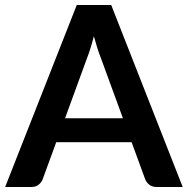

<svg xmlns="http://www.w3.org/2000/svg" viewBox="-26 -743 746 763"><path d="M462.5 -273 374.5 -513.5Q368 -529.5 361 -551.5Q354 -573.5 347 -599Q340.5 -573.5 333.5 -551.2Q326.5 -529 320 -512.5L232.5 -273ZM700 0H596Q578.5 0 567.5 -8.8Q556.5 -17.5 551 -30.5L497 -178H197.5L143.5 -30.5Q139.5 -19 128 -9.5Q116.5 0 99.5 0H-5.5L279 -723H416Z"/></svg>

Font: LatoLatin
Style: Bold
Weight: 700
Designer: Lukasz Dziedzic with Adam Twardoch and Botio Nikoltchev
Foundry: tyPoland Lukasz Dziedzic
Version: Version 2.015; 2015-08-06; http://www.latofonts.com/